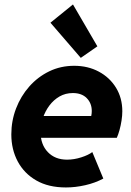

<svg xmlns="http://www.w3.org/2000/svg" viewBox="-20 -825 584 853"><path d="M272.9 7.8Q195.3 7.8 141.4 -23.2Q87.4 -54.2 58.8 -107.7Q30.3 -161.1 30.3 -228Q30.3 -288.1 51.3 -343Q72.3 -397.9 110.1 -440.7Q147.9 -483.4 198.7 -508.1Q249.5 -532.7 309.6 -532.7Q370.6 -532.7 418.9 -506.8Q467.3 -481 495.4 -435.3Q523.4 -389.6 523.4 -330.6Q523.4 -311.5 520 -289.6Q516.6 -267.6 511 -247.3Q505.4 -227.1 499 -212.9H138.7L157.2 -309.6H385.3Q386.7 -315.4 387.2 -321.3Q387.7 -327.1 387.7 -332Q387.7 -366.2 365.5 -388.9Q343.3 -411.6 303.7 -411.6Q271 -411.6 244.6 -396.5Q218.3 -381.3 199.5 -356.2Q180.7 -331.1 170.4 -300.3Q160.2 -269.5 160.2 -238.8Q160.2 -183.1 192.4 -149.4Q224.6 -115.7 277.8 -115.7Q309.1 -115.7 341.1 -126Q373 -136.2 390.1 -149.4L439 -31.7Q402.8 -12.2 358.6 -2.2Q314.5 7.8 272.9 7.8ZM338.9 -567.9 204.1 -724.1 304.2 -805.2 412.6 -619.1Z"/></svg>

Font: Reddit Sans ExtraBold
Style: Italic
Weight: 800
Italic angle: -11.25°
Designer: Stephen Hutchings
Version: Version 1.013